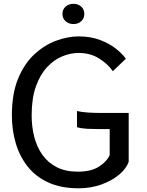

<svg xmlns="http://www.w3.org/2000/svg" viewBox="-20 -976 772 1010"><path d="M393.5 14.5Q300 14.5 233.2 -16.5Q166.5 -47.5 124.5 -101.2Q82.5 -155 62.5 -224Q42.5 -293 42.5 -368.5Q42.5 -483.5 75.5 -563Q108.5 -642.5 161.8 -691.2Q215 -740 276.2 -762.2Q337.5 -784.5 393.5 -784.5Q458 -784.5 507.8 -765.2Q557.5 -746 591.2 -718.8Q625 -691.5 642 -667L573.5 -601.5Q548.5 -638.5 502 -668Q455.5 -697.5 393.5 -697.5Q351.5 -697.5 308 -679.8Q264.5 -662 228 -623.2Q191.5 -584.5 169 -521.8Q146.5 -459 146.5 -368.5Q146.5 -310 160 -256.8Q173.5 -203.5 202.5 -162.2Q231.5 -121 277.8 -97Q324 -73 389 -73Q459 -73 500.2 -99.2Q541.5 -125.5 557 -160V-297H499Q468.5 -297 438.2 -298.5Q408 -300 385 -307V-392Q411 -386 442.8 -384Q474.5 -382 503 -382H657V-125.5Q645 -89.5 607 -57.5Q569 -25.5 513.5 -5.5Q458 14.5 393.5 14.5ZM366.5 -849.5Q342 -849.5 325.2 -864.2Q308.5 -879 308.5 -903Q308.5 -926.5 325.2 -941.2Q342 -956 366.5 -956Q391 -956 407.2 -941.2Q423.5 -926.5 423.5 -903Q423.5 -879 407.2 -864.2Q391 -849.5 366.5 -849.5Z"/></svg>

Font: Junction Medium
Style: Regular
Weight: 500
Designer: Caroline Hadilaksono
Foundry: Caroline Hadilaksono, Tyler Finck, The League of Moveable Type
Version: Version 2.000; ttfautohint (v1.8.3)